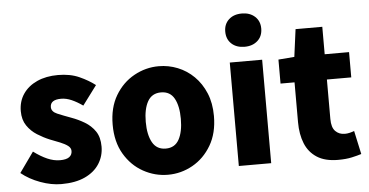

<svg xmlns="http://www.w3.org/2000/svg" viewBox="-55 -934 2023 1052"><g transform="rotate(-5 956.5 -408.5)"><path d="M242 14Q187 14 127 -8Q67 -30 23 -66L102 -177Q141 -148 176.5 -132.5Q212 -117 246 -117Q281 -117 297 -129Q313 -141 313 -162Q313 -179 297 -191Q281 -203 255 -213.5Q229 -224 200 -235Q166 -249 132.5 -270Q99 -291 77 -323.5Q55 -356 55 -403Q55 -457 82.5 -497.5Q110 -538 159.5 -560.5Q209 -583 275 -583Q342 -583 392 -560.5Q442 -538 478 -510L399 -404Q368 -426 338.5 -439Q309 -452 281 -452Q221 -452 221 -411Q221 -386 253 -372.5Q285 -359 329 -343Q365 -330 399.5 -309.5Q434 -289 456.5 -256.5Q479 -224 479 -172Q479 -120 452 -77.5Q425 -35 372.5 -10.5Q320 14 242 14Z M829 14Q757 14 693 -21.5Q629 -57 589.5 -124Q550 -191 550 -285Q550 -379 589.5 -445.5Q629 -512 693 -547.5Q757 -583 829 -583Q883 -583 933 -563Q983 -543 1022 -504.5Q1061 -466 1084 -411Q1107 -356 1107 -285Q1107 -191 1067.5 -124Q1028 -57 964.5 -21.5Q901 14 829 14ZM829 -130Q879 -130 902 -172Q925 -214 925 -285Q925 -356 902 -397.5Q879 -439 829 -439Q779 -439 755.5 -397.5Q732 -356 732 -285Q732 -214 755.5 -172Q779 -130 829 -130Z M1219 0V-569H1397V0ZM1308 -648Q1263 -648 1236 -673Q1209 -698 1209 -740Q1209 -781 1236 -806Q1263 -831 1308 -831Q1352 -831 1379.5 -806Q1407 -781 1407 -740Q1407 -698 1379.5 -673Q1352 -648 1308 -648Z M1764 14Q1693 14 1648.5 -14.5Q1604 -43 1583.5 -93.5Q1563 -144 1563 -211V-430H1486V-562L1574 -569L1594 -720H1741V-569H1875V-430H1741V-213Q1741 -166 1761.5 -145.5Q1782 -125 1813 -125Q1827 -125 1841 -128.5Q1855 -132 1865 -136L1893 -7Q1871 0 1839.5 7Q1808 14 1764 14Z"/></g></svg>

Font: Source Han Sans TC Heavy
Style: Regular
Weight: 900
Designer: Ryoko NISHIZUKA Ë•øÂ°öÊ∂ºÂ≠ê (kana, bopomofo & ideographs); Paul D. Hunt (Latin, Greek & Cyrillic); Sandoll Communicatio
Foundry: Adobe
Version: Version 2.004;hotconv 1.0.118;makeotfexe 2.5.65603